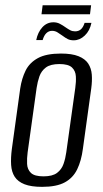

<svg xmlns="http://www.w3.org/2000/svg" viewBox="-20 -708 393 735"><path d="M141.3 7.3Q99.2 7.3 73.9 -2.6Q48.6 -12.5 36.4 -31.1Q24.3 -49.7 22.6 -76.6Q20.9 -103.6 25.4 -138L57.4 -369.4Q63.2 -407.7 78.1 -437.9Q93 -468 125 -485.5Q156.9 -503 213.3 -503Q255.3 -503 280.6 -492.8Q305.9 -482.6 317.8 -464.5Q329.6 -446.3 331.4 -422.2Q333.2 -398 329.3 -369.4L297.3 -138.2Q291.3 -92.4 275.5 -59.8Q259.7 -27.1 228.1 -9.9Q196.5 7.3 141.3 7.3ZM146.5 -32.9Q180.7 -32.9 198.2 -46Q215.8 -59.2 223.2 -80.5Q230.6 -101.7 233.7 -124.8L268.2 -371.6Q271.6 -395 270.4 -415.7Q269.3 -436.5 255.5 -449.7Q241.7 -462.8 207.5 -462.8Q173.3 -462.8 155.7 -449.7Q138.2 -436.5 130.9 -415.7Q123.7 -395 120.2 -371.6L85.8 -124.8Q82.7 -101.7 83.7 -80.5Q84.7 -59.2 98.5 -46Q112.3 -32.9 146.5 -32.9ZM262.2 -553.7Q248.8 -553.7 239.8 -558.2Q230.7 -562.7 218.5 -571.8Q210.3 -577.4 200.7 -583.7Q191.2 -590 179.2 -590Q166.9 -590 157.7 -581.3Q148.4 -572.5 143.3 -554.7H118.7Q124.7 -584.6 142.1 -603.6Q159.6 -622.7 184.5 -622.7Q198.2 -622.7 209.3 -616.8Q220.5 -611 231.3 -603.2Q240.9 -596.5 249.1 -592.2Q257.2 -588 267.5 -588Q280.7 -588 289.6 -595.7Q298.5 -603.4 303.9 -620.4H330Q323.7 -590 304.5 -571.9Q285.4 -553.7 262.2 -553.7ZM138.9 -653.5 143.2 -687.8H328.8L324.5 -653.5Z"/></svg>

Font: Alumni Sans Thin
Style: Italic
Weight: 100
Italic angle: -8°
Designer: Robert E. Leuschke
Foundry: Robert E. Leuschke
Version: Version 1.016